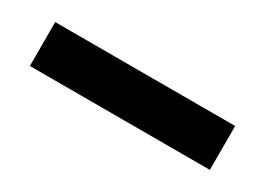

<svg xmlns="http://www.w3.org/2000/svg" viewBox="-18 -165 619 448"><g transform="rotate(30 291.5 59.0)"><path d="M533.7 0V118.2H48.8V0Z"/></g></svg>

Font: Estedad-FD Bold
Style: Regular
Weight: 700
Designer: Amin Abedi
Version: Version 7.3